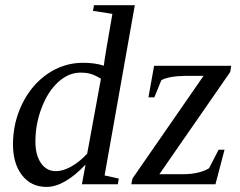

<svg xmlns="http://www.w3.org/2000/svg" viewBox="-20 -714 929 744"><path d="M382.3 -459.5Q384.3 -482.9 415.5 -660.2L340.3 -671.9L344.2 -693.8H502.4L385.3 -34.2L440.4 -22L436.5 0H297.4L311.5 -76.2Q229 10.3 160.6 10.3Q100.6 10.3 65.4 -34.9Q30.3 -80.1 30.3 -154.8Q30.3 -238.3 66.2 -311.8Q102.1 -385.3 164.6 -428Q227.1 -470.7 301.8 -470.7Q347.7 -470.7 382.3 -459.5ZM371.1 -408.7Q354 -419.9 335.9 -426.3Q317.9 -432.6 292 -432.6Q246.1 -432.6 206.1 -396.5Q166 -360.4 141.6 -296.9Q117.2 -233.4 117.2 -165.5Q117.2 -113.3 138.7 -82Q160.2 -50.8 196.8 -50.8Q224.1 -50.8 256.1 -68.6Q288.1 -86.4 317.9 -118.7ZM488.8 0 493.2 -22 768.6 -419.9H695.8Q668.5 -419.9 642.6 -415.3Q616.7 -410.6 605 -402.8L578.1 -336.9H555.2L577.1 -459H876L872.1 -435.1L597.7 -39.1H693.8Q721.2 -39.1 747.1 -45.2Q772.9 -51.3 790 -62L827.1 -133.8H850.1L814.9 0Z"/></svg>

Font: Liberation Serif
Style: Italic
Weight: 400
Italic angle: -16.333°
Designer: Steve Matteson
Foundry: Ascender Corporation
Version: Version 2.1.5